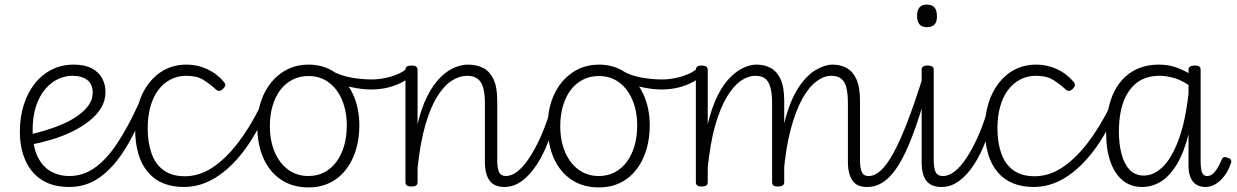

<svg xmlns="http://www.w3.org/2000/svg" viewBox="-20 -802 5420 841"><path d="M284 17Q211 17 163 -14Q115 -45 91 -100Q67 -155 67 -225Q67 -289 84 -342.5Q101 -396 132 -435.5Q163 -475 206.5 -497Q250 -519 303 -519Q351 -519 382 -502.5Q413 -486 427.5 -459Q442 -432 442 -399Q442 -361 423 -329.5Q404 -298 371 -272Q338 -246 296 -225.5Q254 -205 207 -191Q160 -177 114 -168L112 -213Q146 -221 184 -232.5Q222 -244 258 -260Q294 -276 322.5 -296.5Q351 -317 368.5 -341.5Q386 -366 386 -396Q386 -432 363 -451Q340 -470 295 -470Q265 -470 234 -455.5Q203 -441 178 -411.5Q153 -382 138 -337.5Q123 -293 123 -232Q123 -162 144 -117.5Q165 -73 201.5 -52Q238 -31 284 -31Q294 -31 299.5 -23.5Q305 -16 305 -7Q305 2 299.5 9.5Q294 17 284 17Z M284 17Q274 17 269 9.5Q264 2 264 -7Q264 -16 269 -23.5Q274 -31 284 -31Q343 -31 393.5 -66Q444 -101 491 -170.5Q538 -240 585 -343Q588 -349 596.5 -349.5Q605 -350 611.5 -344Q618 -338 614 -326Q573 -220 524 -143Q475 -66 416 -24.5Q357 17 284 17Z M786 17Q682 17 627 -49Q572 -115 572 -238Q572 -298 587.5 -349Q603 -400 633 -438.5Q663 -477 704.5 -498Q746 -519 798 -519Q845 -519 888 -499Q931 -479 962 -442Q967 -435 966.5 -428.5Q966 -422 957 -413Q948 -404 940 -404Q932 -404 926 -410Q896 -437 868.5 -453.5Q841 -470 796 -470Q759 -470 727.5 -454Q696 -438 673.5 -408Q651 -378 639 -335.5Q627 -293 627 -240Q627 -177 644 -129.5Q661 -82 697 -56Q733 -30 790 -30Q800 -30 805.5 -23Q811 -16 810 -6.5Q809 3 803 10Q797 17 786 17Z M785 17Q776 17 771.5 10Q767 3 767.5 -6.5Q768 -16 773.5 -23Q779 -30 790 -30Q852 -30 909 -67Q966 -104 1019.5 -172.5Q1073 -241 1120 -336Q1124 -343 1132.5 -341.5Q1141 -340 1146.5 -333Q1152 -326 1148 -317Q1103 -213 1046 -138.5Q989 -64 923.5 -23.5Q858 17 785 17Z M1331 19Q1263 19 1212.5 -14Q1162 -47 1134.5 -107.5Q1107 -168 1107 -250Q1107 -310 1123.5 -359Q1140 -408 1170.5 -444Q1201 -480 1241.5 -499.5Q1282 -519 1331 -519Q1397 -519 1447 -485Q1497 -451 1525.5 -390.5Q1554 -330 1554 -252Q1554 -204 1543.5 -162Q1533 -120 1514 -87Q1495 -54 1468 -30Q1441 -6 1406.5 6.5Q1372 19 1331 19ZM1331 -31Q1369 -31 1400 -47Q1431 -63 1453 -92.5Q1475 -122 1487 -162.5Q1499 -203 1499 -252Q1499 -315 1478 -364.5Q1457 -414 1419.5 -441.5Q1382 -469 1331 -469Q1293 -469 1261.5 -453Q1230 -437 1208 -408Q1186 -379 1174 -338.5Q1162 -298 1162 -250Q1162 -186 1183 -136.5Q1204 -87 1242 -59Q1280 -31 1331 -31Z M1605 -410Q1566 -410 1518 -420.5Q1470 -431 1414 -459Q1407 -463 1405.5 -470Q1404 -477 1407 -484.5Q1410 -492 1415.5 -495Q1421 -498 1429 -494Q1470 -471 1516.5 -462.5Q1563 -454 1608 -454Q1636 -454 1666 -460Q1696 -466 1722.5 -477.5Q1749 -489 1764 -504Q1770 -511 1776.5 -509.5Q1783 -508 1788 -502Q1793 -496 1793 -488Q1793 -480 1786 -472Q1760 -450 1729.5 -436Q1699 -422 1667.5 -416Q1636 -410 1605 -410Z M2191 17Q2171 17 2155 11.5Q2139 6 2128 -6.5Q2117 -19 2110.5 -40.5Q2104 -62 2104 -94V-350Q2104 -391 2096.5 -417.5Q2089 -444 2072 -457Q2055 -470 2026 -470Q1993 -470 1959.5 -449Q1926 -428 1896 -380.5Q1866 -333 1843.5 -256Q1821 -179 1809 -66V-4Q1809 6 1802.5 10.5Q1796 15 1782 15Q1769 15 1762.5 10.5Q1756 6 1756 -4V-496Q1756 -506 1762.5 -510.5Q1769 -515 1782 -515Q1796 -515 1802.5 -510.5Q1809 -506 1809 -496V-258Q1827 -334 1853.5 -384.5Q1880 -435 1910.5 -464.5Q1941 -494 1972 -506.5Q2003 -519 2030 -519Q2066 -519 2095 -505Q2124 -491 2141 -456.5Q2158 -422 2158 -360V-99Q2158 -65 2166 -48Q2174 -31 2197 -31Q2207 -31 2211.5 -23.5Q2216 -16 2215.5 -7Q2215 2 2209 9.5Q2203 17 2191 17Z M2189 17Q2179 17 2173.5 9.5Q2168 2 2168.5 -7Q2169 -16 2176 -23.5Q2183 -31 2196 -31Q2221 -31 2247 -51.5Q2273 -72 2297.5 -109Q2322 -146 2344.5 -194.5Q2367 -243 2385 -301Q2388 -310 2396 -311.5Q2404 -313 2410.5 -308.5Q2417 -304 2415 -293Q2402 -236 2381 -180.5Q2360 -125 2331 -80.5Q2302 -36 2266.5 -9.5Q2231 17 2189 17Z M2603 19Q2535 19 2484.5 -14Q2434 -47 2406.5 -107.5Q2379 -168 2379 -250Q2379 -310 2395.5 -359Q2412 -408 2442.5 -444Q2473 -480 2513.5 -499.5Q2554 -519 2603 -519Q2669 -519 2719 -485Q2769 -451 2797.5 -390.5Q2826 -330 2826 -252Q2826 -204 2815.5 -162Q2805 -120 2786 -87Q2767 -54 2740 -30Q2713 -6 2678.5 6.5Q2644 19 2603 19ZM2603 -31Q2641 -31 2672 -47Q2703 -63 2725 -92.5Q2747 -122 2759 -162.5Q2771 -203 2771 -252Q2771 -315 2750 -364.5Q2729 -414 2691.5 -441.5Q2654 -469 2603 -469Q2565 -469 2533.5 -453Q2502 -437 2480 -408Q2458 -379 2446 -338.5Q2434 -298 2434 -250Q2434 -186 2455 -136.5Q2476 -87 2514 -59Q2552 -31 2603 -31Z M2877 -410Q2838 -410 2790 -420.5Q2742 -431 2686 -459Q2679 -463 2677.5 -470Q2676 -477 2679 -484.5Q2682 -492 2687.5 -495Q2693 -498 2701 -494Q2742 -471 2788.5 -462.5Q2835 -454 2880 -454Q2908 -454 2938 -460Q2968 -466 2994.5 -477.5Q3021 -489 3036 -504Q3042 -511 3048.5 -509.5Q3055 -508 3060 -502Q3065 -496 3065 -488Q3065 -480 3058 -472Q3032 -450 3001.5 -436Q2971 -422 2939.5 -416Q2908 -410 2877 -410Z M3777 17Q3758 17 3743 11.5Q3728 6 3717.5 -6.5Q3707 -19 3700.5 -40.5Q3694 -62 3694 -94V-350Q3694 -391 3687.5 -417.5Q3681 -444 3665 -457Q3649 -470 3621 -470Q3589 -470 3556.5 -446Q3524 -422 3495 -370.5Q3466 -319 3444 -237.5Q3422 -156 3412 -41L3391 -40Q3393 -179 3417.5 -272Q3442 -365 3478 -419Q3514 -473 3554 -496Q3594 -519 3627 -519Q3660 -519 3687 -505Q3714 -491 3730.5 -456.5Q3747 -422 3747 -360V-99Q3747 -65 3755 -48Q3763 -31 3783 -31Q3792 -31 3796.5 -23.5Q3801 -16 3800.5 -7Q3800 2 3794 9.5Q3788 17 3777 17ZM3053 15Q3041 15 3034.5 10.5Q3028 6 3028 -4V-496Q3028 -506 3034.5 -510.5Q3041 -515 3053 -515Q3067 -515 3073.5 -510.5Q3080 -506 3080 -496V-258Q3098 -333 3123.5 -383.5Q3149 -434 3179 -463.5Q3209 -493 3238.5 -506Q3268 -519 3293 -519Q3327 -519 3354.5 -505Q3382 -491 3398.5 -456.5Q3415 -422 3415 -360V-4Q3415 6 3408 10.5Q3401 15 3388 15Q3374 15 3368 10.5Q3362 6 3362 -4V-350Q3362 -391 3355 -417.5Q3348 -444 3332.5 -457Q3317 -470 3288 -470Q3257 -470 3225 -448Q3193 -426 3164 -378Q3135 -330 3113 -253.5Q3091 -177 3080 -67V-4Q3080 6 3073.5 10.5Q3067 15 3053 15Z M3779 17Q3769 17 3763.5 9.5Q3758 2 3758.5 -7Q3759 -16 3766 -23.5Q3773 -31 3786 -31Q3812 -31 3839 -56Q3866 -81 3895 -134.5Q3924 -188 3956.5 -273Q3989 -358 4026 -477Q4029 -487 4037.5 -488.5Q4046 -490 4053 -485Q4060 -480 4057 -469Q4026 -349 3995 -258Q3964 -167 3931.5 -106Q3899 -45 3861.5 -14Q3824 17 3779 17Z M4104 17Q4084 17 4068 11.5Q4052 6 4040.5 -6.5Q4029 -19 4023 -40.5Q4017 -62 4017 -94V-496Q4017 -506 4023.5 -510.5Q4030 -515 4043 -515Q4057 -515 4063.5 -510.5Q4070 -506 4070 -496V-99Q4070 -65 4078.5 -48Q4087 -31 4110 -31Q4120 -31 4124.5 -23.5Q4129 -16 4128.5 -7Q4128 2 4122 9.5Q4116 17 4104 17ZM4040 -683Q4018 -683 4007.5 -695.5Q3997 -708 3997 -732Q3997 -757 4007.5 -769.5Q4018 -782 4040 -782Q4062 -782 4073 -769.5Q4084 -757 4084 -732Q4085 -707 4073.5 -695Q4062 -683 4040 -683Z M4104 17Q4094 17 4088.5 9.5Q4083 2 4083.5 -7Q4084 -16 4091 -23.5Q4098 -31 4111 -31Q4136 -31 4162 -51.5Q4188 -72 4212.5 -109Q4237 -146 4259.5 -194.5Q4282 -243 4300 -301Q4303 -310 4311 -311.5Q4319 -313 4325.5 -308.5Q4332 -304 4330 -293Q4317 -236 4296 -180.5Q4275 -125 4246 -80.5Q4217 -36 4181.5 -9.5Q4146 17 4104 17Z M4508 17Q4404 17 4349 -49Q4294 -115 4294 -238Q4294 -298 4309.5 -349Q4325 -400 4355 -438.5Q4385 -477 4426.5 -498Q4468 -519 4520 -519Q4567 -519 4610 -499Q4653 -479 4684 -442Q4689 -435 4688.5 -428.5Q4688 -422 4679 -413Q4670 -404 4662 -404Q4654 -404 4648 -410Q4618 -437 4590.5 -453.5Q4563 -470 4518 -470Q4481 -470 4449.5 -454Q4418 -438 4395.5 -408Q4373 -378 4361 -335.5Q4349 -293 4349 -240Q4349 -177 4366 -129.5Q4383 -82 4419 -56Q4455 -30 4512 -30Q4522 -30 4527.5 -23Q4533 -16 4532 -6.5Q4531 3 4525 10Q4519 17 4508 17Z M4507 17Q4498 17 4493.5 10Q4489 3 4489.5 -6.5Q4490 -16 4495.5 -23Q4501 -30 4512 -30Q4574 -30 4631 -67Q4688 -104 4741.5 -172.5Q4795 -241 4842 -336Q4846 -343 4854.5 -341.5Q4863 -340 4868.5 -333Q4874 -326 4870 -317Q4825 -213 4768 -138.5Q4711 -64 4645.5 -23.5Q4580 17 4507 17Z M4982 17Q4933 17 4898 -11.5Q4863 -40 4844 -93.5Q4825 -147 4825 -223Q4825 -275 4834 -320.5Q4843 -366 4861.5 -402.5Q4880 -439 4908 -465Q4936 -491 4973 -505Q5010 -519 5056 -519Q5091 -519 5121.5 -510Q5152 -501 5186 -482V-497Q5186 -506 5193 -510.5Q5200 -515 5213 -515Q5227 -515 5233 -510.5Q5239 -506 5239 -496V-95Q5239 -75 5241.5 -60.5Q5244 -46 5250 -38.5Q5256 -31 5268 -31Q5280 -31 5290 -38.5Q5300 -46 5310.5 -62Q5321 -78 5332 -104Q5335 -112 5342 -113.5Q5349 -115 5358 -111Q5368 -108 5371.5 -101.5Q5375 -95 5372 -88Q5361 -55 5343.5 -32Q5326 -9 5305 4Q5284 17 5261 17Q5242 17 5228.5 11Q5215 5 5205.5 -6.5Q5196 -18 5191 -35.5Q5186 -53 5186 -74Q5186 -109 5186 -144.5Q5186 -180 5186 -214Q5166 -134 5135 -82.5Q5104 -31 5065.5 -7Q5027 17 4982 17ZM4881 -224Q4881 -173 4892 -129.5Q4903 -86 4927 -59.5Q4951 -33 4990 -33Q5034 -33 5073 -71Q5112 -109 5142 -188.5Q5172 -268 5186 -392V-430Q5149 -454 5117 -462Q5085 -470 5058 -470Q5025 -470 4997 -460Q4969 -450 4947.5 -429.5Q4926 -409 4911 -379.5Q4896 -350 4888.5 -311Q4881 -272 4881 -224Z"/></svg>

Font: Playwrite FR Moderne ExtraLight
Style: Regular
Weight: 250
Version: Version 1.002